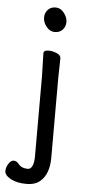

<svg xmlns="http://www.w3.org/2000/svg" viewBox="-64 -737 424 939"><g transform="rotate(5 148.0 -268.0)"><path d="M-5 114Q-5 96 6.5 78Q18 60 32 60Q46 60 59.5 77Q73 94 104 94Q117 94 125 77.5Q133 61 133 31V-364L130 -475Q130 -491 154 -491Q173 -491 194 -482.5Q215 -474 215 -457L213 -364V30Q213 108 172 145Q148 168 102 168Q56 168 25.5 151.5Q-5 135 -5 114ZM118 -650Q118 -672 132 -688Q146 -704 171 -704Q195 -704 212 -682Q229 -660 229 -638Q229 -615 214.5 -599.5Q200 -584 176 -584Q152 -584 135 -605.5Q118 -627 118 -650Z"/></g></svg>

Font: LXGW WenKai Medium
Style: Regular
Weight: 500
Designer: LXGW / Fontworks Inc.
Foundry: LXGW / Fontworks Inc.
Version: Version 1.501; October 10, 2024